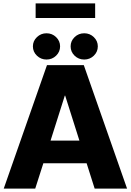

<svg xmlns="http://www.w3.org/2000/svg" viewBox="-20 -1111 770 1131"><path d="M187.5 0H2L256.8 -727.5H473.6L728.5 0H537.6L490.2 -149.4H235.4ZM277.8 -282.7H447.8L363.8 -547.9H361.8ZM253.9 -760.3Q221.2 -760.3 197.5 -783Q173.8 -805.7 173.8 -837.9Q173.8 -869.6 197.5 -892.3Q221.2 -915 253.9 -915Q287.1 -915 310.5 -892.3Q334 -869.6 334 -837.9Q334 -805.7 310.5 -783Q287.1 -760.3 253.9 -760.3ZM476.1 -760.3Q442.9 -760.3 419.4 -783Q396 -805.7 396 -837.9Q396 -869.6 419.4 -892.3Q442.9 -915 476.1 -915Q509.3 -915 532.7 -892.3Q556.2 -869.6 556.2 -837.9Q556.2 -805.7 532.7 -783Q509.3 -760.3 476.1 -760.3ZM540.5 -1090.8V-1004.9H189.9V-1090.8Z"/></svg>

Font: Inter Display Extra Bold
Style: Regular
Weight: 800
Designer: Rasmus Andersson
Foundry: rsms
Version: Version 4.000;git-4fc901f